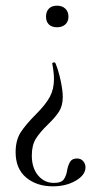

<svg xmlns="http://www.w3.org/2000/svg" viewBox="-20 -381 367 676"><path d="M217 215Q221 197 228 187Q235 177 251 177Q265 177 273 186.5Q281 196 281 208Q281 235 247 255Q213 275 166 275Q109 275 72 244Q35 213 35 155Q35 113 52.5 85.5Q70 58 106 22Q142 -14 156 -41Q170 -68 170 -102Q170 -126 164 -157Q163 -160 168.5 -161Q174 -162 175 -159Q186 -133 193.5 -97.5Q201 -62 201 -40Q201 -9 188 11.5Q175 32 149 57Q121 84 106.5 107Q92 130 92 167Q92 210 114 236.5Q136 263 170 263Q196 263 205 250Q214 237 217 215ZM221 -322Q221 -305 210 -295Q199 -285 181 -285Q162 -285 152 -295Q142 -305 142 -322Q142 -340 152 -350.5Q162 -361 181 -361Q199 -361 210 -350.5Q221 -340 221 -322Z"/></svg>

Font: Cormorant SC Light
Style: Regular
Weight: 300
Designer: Christian Thalmann (Catharsis Fonts)
Foundry: Catharsis Fonts
Version: Version 4.000